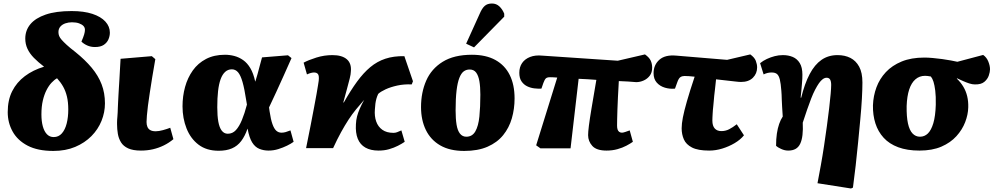

<svg xmlns="http://www.w3.org/2000/svg" viewBox="-20 -844 5684 1094"><path d="M284 16Q195 16 137.5 -14Q80 -44 52 -94.5Q24 -145 24 -205Q24 -274 49.5 -324.5Q75 -375 121.5 -410Q168 -445 231 -464Q197 -490 173 -514.5Q149 -539 136.5 -566Q124 -593 124 -624Q124 -671 153 -706Q182 -741 240.5 -761Q299 -781 388 -781Q458 -781 506.5 -765Q555 -749 580.5 -721Q606 -693 606 -658Q606 -639 598 -620Q590 -601 571.5 -588.5Q553 -576 521 -576Q497 -576 477 -585Q457 -594 444 -607Q455 -632 459.5 -647.5Q464 -663 464 -674Q464 -687 455.5 -696Q447 -705 430.5 -711Q414 -717 390 -717Q370 -717 352.5 -711Q335 -705 324 -692.5Q313 -680 313 -661Q313 -649 317 -639Q321 -629 331.5 -617Q342 -605 360.5 -588Q379 -571 409 -548Q465 -503 502.5 -458Q540 -413 559 -363.5Q578 -314 578 -255Q578 -204 558.5 -155.5Q539 -107 501 -68.5Q463 -30 408.5 -7Q354 16 284 16ZM286 -63Q314 -63 332.5 -84Q351 -105 360 -140.5Q369 -176 369 -220Q369 -262 361.5 -293.5Q354 -325 340 -350Q326 -375 305 -398Q290 -390 274 -373Q258 -356 245 -330.5Q232 -305 224 -271Q216 -237 216 -192Q216 -153 224 -124Q232 -95 247.5 -79Q263 -63 286 -63Z M783 14Q738 14 710.5 1.5Q683 -11 669.5 -33Q656 -55 651.5 -81.5Q647 -108 647 -136Q647 -140 647 -147Q647 -154 647.5 -162Q648 -170 649 -180.5Q650 -191 650.5 -203.5Q651 -216 651.5 -231Q652 -246 653 -264Q654 -282 655 -302Q656 -322 657.5 -345Q659 -368 660.5 -393.5Q662 -419 663.5 -448Q665 -477 667 -509L845 -524L865 -507Q855 -453 847.5 -404.5Q840 -356 833.5 -315.5Q827 -275 823 -242Q819 -209 817 -185.5Q815 -162 815 -149Q815 -133 820 -121Q825 -109 836.5 -102.5Q848 -96 867 -96Q885 -96 908.5 -102.5Q932 -109 950 -116L968 -51Q943 -30 913.5 -15.5Q884 -1 851.5 6.5Q819 14 783 14Z M1226 15Q1157 15 1111.5 -19.5Q1066 -54 1043 -112Q1020 -170 1020 -238Q1020 -296 1034.5 -348.5Q1049 -401 1078.5 -442.5Q1108 -484 1154 -508Q1200 -532 1262 -532Q1289 -532 1315.5 -525Q1342 -518 1365.5 -501.5Q1389 -485 1406.5 -455.5Q1424 -426 1434 -380H1435Q1442 -401 1447.5 -422Q1453 -443 1459.5 -467Q1466 -491 1473 -517L1621 -529L1641 -513Q1618 -461 1596 -412Q1574 -363 1553.5 -318.5Q1533 -274 1513 -232L1516 -210Q1523 -163 1532.5 -136.5Q1542 -110 1554.5 -99Q1567 -88 1584 -88Q1596 -88 1608 -91.5Q1620 -95 1635 -101L1653 -36Q1638 -25 1615.5 -14Q1593 -3 1566 5.5Q1539 14 1510 14Q1482 14 1457.5 4Q1433 -6 1416.5 -33Q1400 -60 1391 -110H1390Q1376 -69 1354.5 -40.5Q1333 -12 1301.5 1.5Q1270 15 1226 15ZM1278 -82Q1305 -82 1324 -102.5Q1343 -123 1358.5 -160.5Q1374 -198 1387 -248L1383 -272Q1373 -338 1362 -376.5Q1351 -415 1336.5 -432Q1322 -449 1301 -449Q1279 -449 1263 -434.5Q1247 -420 1237 -392.5Q1227 -365 1222.5 -325Q1218 -285 1218 -233Q1218 -184 1224 -150.5Q1230 -117 1243.5 -99.5Q1257 -82 1278 -82Z M2137 14Q2092 14 2062 -3Q2032 -20 2018.5 -53.5Q2005 -87 2008 -136Q2009 -160 2014.5 -181Q2020 -202 2030 -225Q2040 -248 2055 -275Q2031 -248 2008.5 -220.5Q1986 -193 1965.5 -161.5Q1945 -130 1923.5 -91Q1902 -52 1878 0H1724Q1739 -72 1750 -130Q1761 -188 1769.5 -232Q1778 -276 1783.5 -307.5Q1789 -339 1792 -358Q1795 -377 1796 -384Q1799 -412 1792 -421.5Q1785 -431 1769 -431Q1762 -431 1752 -428.5Q1742 -426 1729 -420L1710 -487Q1738 -502 1782.5 -516Q1827 -530 1874 -530Q1929 -530 1956.5 -506Q1984 -482 1979 -435Q1979 -422 1972.5 -396Q1966 -370 1956.5 -335.5Q1947 -301 1936 -260H1939Q1978 -329 2014.5 -379Q2051 -429 2090 -461.5Q2129 -494 2176 -509.5Q2223 -525 2284 -524L2333 -381L2326 -363Q2282 -365 2243.5 -356.5Q2205 -348 2177 -335Q2149 -322 2135 -309Q2128 -294 2124.5 -281Q2121 -268 2119 -253.5Q2117 -239 2116 -220Q2113 -182 2123.5 -152Q2134 -122 2158.5 -104.5Q2183 -87 2222 -87Q2232 -87 2242 -90.5Q2252 -94 2267 -101L2286 -36Q2270 -25 2247.5 -13.5Q2225 -2 2197.5 6Q2170 14 2137 14Z M2625 16Q2543 16 2488.5 -15.5Q2434 -47 2406.5 -103.5Q2379 -160 2379 -234Q2379 -317 2408.5 -384.5Q2438 -452 2502.5 -492Q2567 -532 2669 -532Q2749 -532 2803 -502Q2857 -472 2884.5 -416.5Q2912 -361 2912 -283Q2912 -224 2896.5 -170Q2881 -116 2847 -74Q2813 -32 2758 -8Q2703 16 2625 16ZM2637 -65Q2671 -65 2688.5 -95.5Q2706 -126 2711.5 -180Q2717 -234 2717 -305Q2717 -350 2711.5 -381.5Q2706 -413 2693 -430.5Q2680 -448 2656 -448Q2637 -448 2622.5 -437.5Q2608 -427 2597.5 -400.5Q2587 -374 2581.5 -328.5Q2576 -283 2576 -215Q2576 -167 2581.5 -133.5Q2587 -100 2601 -82.5Q2615 -65 2637 -65ZM2681 -574 2636 -595 2713 -765Q2726 -796 2741.5 -810Q2757 -824 2783 -824Q2808 -824 2825.5 -807.5Q2843 -791 2853 -766V-749Z M3436 14Q3379 14 3355 -12.5Q3331 -39 3331 -74Q3331 -92 3335.5 -128Q3340 -164 3350.5 -227Q3361 -290 3378 -389Q3353 -391 3327.5 -392.5Q3302 -394 3277 -395L3231 1H3059L3035 -16L3155 -402Q3143 -403 3133 -403.5Q3123 -404 3114 -404Q3097 -404 3090 -397Q3083 -390 3076 -371L3065 -339Q3046 -338 3024.5 -340.5Q3003 -343 2983.5 -352.5Q2964 -362 2951.5 -380.5Q2939 -399 2939 -429Q2939 -462 2955 -485Q2971 -508 3000.5 -519.5Q3030 -531 3070 -527L3500 -498L3655 -534Q3679 -517 3687.5 -499Q3696 -481 3696 -458Q3696 -431 3682.5 -413Q3669 -395 3648 -385.5Q3627 -376 3605 -376Q3584 -378 3558.5 -379.5Q3533 -381 3506 -382Q3503 -331 3501 -290.5Q3499 -250 3498 -219Q3497 -188 3496.5 -165.5Q3496 -143 3496 -128Q3496 -115 3499 -106Q3502 -97 3508.5 -92.5Q3515 -88 3524 -88Q3530 -88 3542.5 -92Q3555 -96 3568 -101L3586 -36Q3572 -26 3549.5 -14Q3527 -2 3498 6Q3469 14 3436 14Z M4021 14Q3957 14 3923 -3.5Q3889 -21 3876.5 -50Q3864 -79 3864 -113Q3864 -139 3871 -175Q3878 -211 3894 -267Q3910 -323 3938 -407Q3921 -409 3906 -410Q3891 -411 3880 -411Q3867 -411 3857 -404.5Q3847 -398 3839 -375L3826 -339Q3797 -336 3768.5 -344.5Q3740 -353 3722 -373.5Q3704 -394 3704 -427Q3704 -474 3737 -503.5Q3770 -533 3834 -527L4123 -503L4255 -534Q4279 -517 4286.5 -497.5Q4294 -478 4294 -460Q4294 -425 4270 -401Q4246 -377 4202 -377Q4191 -377 4170.5 -379.5Q4150 -382 4122 -385Q4094 -388 4060 -392Q4058 -375 4056.5 -359Q4055 -343 4053 -327.5Q4051 -312 4049.5 -297.5Q4048 -283 4047 -269Q4046 -255 4044.5 -242.5Q4043 -230 4042 -217.5Q4041 -205 4040.5 -194.5Q4040 -184 4039.5 -175Q4039 -166 4039 -157Q4039 -127 4052.5 -112Q4066 -97 4090 -97Q4114 -97 4134.5 -107.5Q4155 -118 4178 -136L4219 -73Q4199 -48 4166 -28.5Q4133 -9 4095.5 2.5Q4058 14 4021 14Z M4829 230 4638 200Q4647 153 4657 98Q4667 43 4675.5 -14Q4684 -71 4691.5 -125.5Q4699 -180 4704.5 -227.5Q4710 -275 4713 -309Q4716 -343 4716 -360Q4716 -380 4710 -390.5Q4704 -401 4690 -401Q4679 -401 4668 -393Q4657 -385 4646.5 -370Q4636 -355 4624.5 -333Q4613 -311 4602 -282.5Q4591 -254 4579 -219.5Q4567 -185 4554 -145Q4556 -105 4552.5 -75Q4549 -45 4539.5 -25Q4530 -5 4513 4.5Q4496 14 4471 14Q4451 14 4430.5 4.5Q4410 -5 4402 -13Q4402 -52 4406.5 -82.5Q4411 -113 4419.5 -137.5Q4428 -162 4440 -180Q4438 -211 4436.5 -234.5Q4435 -258 4434.5 -275Q4434 -292 4433.5 -304.5Q4433 -317 4432 -327Q4429 -368 4423.5 -390.5Q4418 -413 4407.5 -422Q4397 -431 4377 -431Q4365 -431 4354 -428.5Q4343 -426 4331 -420L4311 -484Q4328 -498 4349.5 -508Q4371 -518 4394 -524Q4417 -530 4441 -530Q4472 -530 4497 -519.5Q4522 -509 4537 -484.5Q4552 -460 4552 -419Q4552 -408 4551.5 -395.5Q4551 -383 4549.5 -367.5Q4548 -352 4546.5 -332.5Q4545 -313 4542 -288L4545 -287Q4565 -368 4593.5 -422Q4622 -476 4661 -503Q4700 -530 4752 -530Q4794 -530 4825.5 -514Q4857 -498 4875.5 -464Q4894 -430 4894 -374Q4894 -336 4891 -282Q4888 -228 4882 -164.5Q4876 -101 4869.5 -33.5Q4863 34 4855.5 100Q4848 166 4840 225Z M5219 14Q5149 14 5098 -5Q5047 -24 5015 -59Q4983 -94 4968 -141Q4953 -188 4954 -244Q4956 -298 4974 -346.5Q4992 -395 5027.5 -433Q5063 -471 5117.5 -493.5Q5172 -516 5247 -516Q5268 -516 5295 -513.5Q5322 -511 5348.5 -507.5Q5375 -504 5398 -499.5Q5421 -495 5435 -492L5582 -531Q5602 -517 5611.5 -493Q5621 -469 5621 -449Q5621 -434 5614 -413.5Q5607 -393 5588.5 -377.5Q5570 -362 5534 -363Q5520 -363 5503 -368.5Q5486 -374 5468 -382Q5450 -390 5433 -398L5432 -396Q5454 -375 5469 -350Q5484 -325 5491 -295.5Q5498 -266 5497 -232Q5496 -191 5479.5 -148Q5463 -105 5429.5 -68Q5396 -31 5344 -8.5Q5292 14 5219 14ZM5222 -65Q5248 -65 5267 -83.5Q5286 -102 5298 -142Q5310 -182 5312 -247Q5313 -296 5309 -327.5Q5305 -359 5299 -378Q5293 -397 5284 -408Q5274 -410 5266 -411Q5258 -412 5251 -412Q5219 -412 5196 -392Q5173 -372 5160.5 -334Q5148 -296 5146 -240Q5145 -179 5153.5 -140.5Q5162 -102 5179.5 -83.5Q5197 -65 5222 -65Z"/></svg>

Font: Literata 18pt ExtraBold
Style: Italic
Weight: 800
Italic angle: -2°
Designer: Latin by Veronika Burian and Jose Scaglione. Greek by Irene Vlachou. Cyrillic by Vera Evstafieva
Foundry: TypeTogether
Version: Version 3.103;gftools[0.9.29]